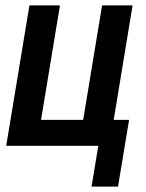

<svg xmlns="http://www.w3.org/2000/svg" viewBox="-20 -540 540 711"><path d="M319 151 344 0H3L89 -520H202L132 -96H288L358 -520H471L401 -96H458L417 151Z"/></svg>

Font: Iosevka Term Curly Oblique
Style: Bold
Weight: 700
Italic angle: -9°
Designer: Belleve Invis
Foundry: Belleve Invis
Version: Version 32.3.0